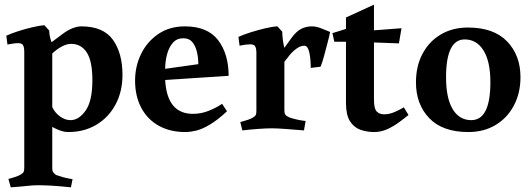

<svg xmlns="http://www.w3.org/2000/svg" viewBox="-20 -550 2282 823"><path d="M201 -369 245 -402Q270 -421 291 -429Q312 -437 328 -437Q423 -437 464 -379.5Q505 -322 505 -229Q505 -158 475.5 -102.5Q446 -47 393.5 -15.5Q341 16 273 16Q255 16 236.5 9Q218 2 204 -6V170Q204 182 207 187Q210 192 220 200Q234 205 250.5 209.5Q267 214 279 216Q291 218 291 218L284 253Q238 248 203.5 246Q169 244 143 244Q121 244 95 247Q69 250 26 253L16 217Q16 217 25.5 214.5Q35 212 48 207.5Q61 203 69 198Q79 192 81.5 186.5Q84 181 84 168V-331Q84 -345 79.5 -355Q75 -365 58 -365Q49 -365 38 -363.5Q27 -362 19.5 -360.5Q12 -359 12 -359L7 -397Q29 -407 58.5 -416.5Q88 -426 118 -433Q148 -440 170 -442L191 -419Q191 -405 194 -392.5Q197 -380 201 -369ZM204 -321V-91Q215 -67 237 -51Q259 -35 282 -35Q318 -35 347 -76Q376 -117 376 -206Q376 -288 352 -325Q328 -362 285 -362Q267 -362 246.5 -351.5Q226 -341 204 -321Z M960 -225 688 -207.2Q696 -62 807 -62Q842 -62 874.6 -75Q907.2 -88 932 -105L953 -73Q912 -35 879 -15.5Q846 4 820.6 10Q795.2 16 774 16Q709.2 16 660.6 -11Q612 -38 585.5 -88Q559 -138 559 -204.5Q559 -266 584.9 -319Q610.9 -372 658.9 -404.5Q707 -437 772.4 -437Q870 -437 915 -377.7Q960 -318.4 960 -225ZM766 -386Q737.6 -386 720.8 -366.5Q704 -347 696 -316.8Q688 -286.6 688 -255L830 -275Q830 -303.1 824 -328.1Q818 -353 804.5 -369.5Q790.9 -386 766 -386Z M1169 -437 1190 -414Q1190 -398 1192.5 -378.5Q1195 -359 1199 -345L1227 -384Q1249 -415 1270.5 -426Q1292 -437 1317 -437Q1336.8 -437 1359.4 -427.5Q1382 -418 1395 -413Q1392 -397 1384.3 -367.5Q1376.6 -338 1368.8 -309.1Q1361.1 -280.2 1354 -264L1312 -259Q1312 -298.4 1305.6 -326.2Q1299.1 -354 1285 -354Q1268 -354 1251.5 -342Q1234.9 -330.1 1221.7 -314Q1208.5 -297.9 1199 -285V-77Q1199 -64 1203 -58.5Q1207 -53 1220 -46.8Q1230 -43 1246.5 -39Q1263 -35 1276.5 -33.2Q1290 -31.4 1290 -31.4L1283 9Q1243.2 5.6 1204.6 2.8Q1166 0 1143.4 0Q1122 0 1087.5 2.5Q1053 5 1018.8 9L1010 -27Q1010 -27 1019.8 -29.5Q1029.6 -32.1 1042.6 -36.5Q1055.6 -40.9 1064 -46Q1074 -52 1076.5 -57.5Q1079 -63 1079 -76V-326Q1079 -340 1074.5 -350Q1070 -360 1053 -360Q1044 -360 1033.6 -358.7Q1023.2 -357.4 1015.1 -355.7Q1007 -354 1007 -354L1002 -391.9Q1024 -402 1054.5 -411.5Q1085 -421 1116 -428.5Q1147 -436 1169 -437Z M1413 -371 1405 -408 1463 -426V-475L1583 -530V-420L1701 -429L1690 -364L1583 -368V-124Q1583 -83.5 1595 -71.7Q1607 -60 1626 -60Q1649 -60 1672 -70Q1695 -80 1711 -90L1731 -57Q1714.1 -43.2 1690.4 -25.8Q1666.7 -8.3 1639.9 3.8Q1613 16 1584 16Q1552 16 1524.4 6Q1496.8 -3.9 1479.9 -30.9Q1463 -57.8 1463 -108.7V-371Z M1763 -197Q1763 -266 1790.9 -319Q1818.7 -372 1869.1 -402Q1919.5 -432 1985.9 -432Q2096.3 -432 2153.7 -372.5Q2211 -313 2211 -219Q2211 -151 2182.6 -97.5Q2154.3 -44 2103.9 -14Q2053.6 16 1987.3 16Q1877 16 1820 -43.5Q1763 -103 1763 -197ZM1892 -219Q1892 -129 1920.5 -82Q1949 -35 2000 -35Q2082 -35 2082 -197.3Q2082 -287 2052.4 -334Q2022.9 -381 1972 -381Q1892 -381 1892 -219Z"/></svg>

Font: Buenard
Style: Regular
Weight: 400
Version: Version 2.000